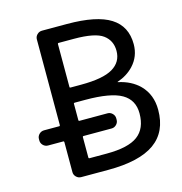

<svg xmlns="http://www.w3.org/2000/svg" viewBox="-108 -853 880 930"><g transform="rotate(-15 332.0 -388.0)"><path d="M243.2 -457Q243.2 -453.1 248 -453.1H300.8Q411.1 -453.1 460 -482.4Q508.8 -511.7 508.8 -567.4Q508.8 -619.1 469.7 -647.9Q430.7 -676.8 324.2 -676.8H248Q243.2 -676.8 243.2 -671.9ZM243.2 -291Q243.2 -286.1 248 -286.1H388.7Q402.3 -286.1 412.6 -275.9Q422.9 -265.6 422.9 -252V-244.1Q422.9 -230.5 412.6 -220.2Q402.3 -210 388.7 -210H248Q243.2 -210 243.2 -205.1V-103.5Q243.2 -98.6 248 -98.6H334Q442.4 -98.6 490.2 -134.3Q538.1 -169.9 538.1 -246.1Q538.1 -313.5 483.4 -345.2Q428.7 -377 300.8 -377H248Q243.2 -377 243.2 -373ZM475.6 -420.9Q474.6 -420.9 474.6 -419.9Q474.6 -418.9 475.6 -418.9Q541 -405.3 582 -364.3Q629.9 -315.4 629.9 -239.3Q629.9 -128.9 553.7 -74.7Q477.5 -20.5 321.3 -20.5H185.5Q170.9 -20.5 160.6 -30.8Q150.4 -41 150.4 -54.7V-205.1Q150.4 -210 146.5 -210H70.3Q55.7 -210 45.4 -220.2Q35.2 -230.5 35.2 -244.1V-252Q35.2 -265.6 45.4 -275.9Q55.7 -286.1 70.3 -286.1H146.5Q150.4 -286.1 150.4 -291V-720.7Q150.4 -734.4 160.6 -744.6Q170.9 -754.9 185.5 -754.9H310.5Q459 -754.9 528.3 -710.9Q597.7 -667 597.7 -577.1Q597.7 -515.6 556.6 -471.7Q524.4 -437.5 475.6 -420.9Z"/></g></svg>

Font: Gen Jyuu GothicL Regular
Style: Regular
Weight: 400
Designer: [Source Han Sans]
Ryoko NISHIZUKA  (kana & ideographs); Paul D. Hunt (Latin, Greek & Cyrillic); Wenlong ZHANG  (bopomofo
Version: Version 1.002.20150607